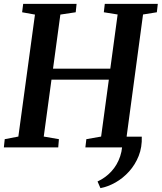

<svg xmlns="http://www.w3.org/2000/svg" viewBox="-24 -763 837 994"><path d="M710 -55.5Q712 -1 694 44.2Q676 89.5 644.5 124.5Q613 159.5 574.2 181.5Q535.5 203.5 496 211L481 176.5Q522 157.5 552.5 124.5Q583 91.5 598.2 46Q613.5 0.5 608 -55.5ZM-4 0 0.5 -42.5 71 -56 157 -687.5 90.5 -699.5 96 -743H372.5L368 -699.5L288.5 -687.5L250.5 -407.5H547L585 -688L513.5 -699.5L518.5 -743H793L788 -699.5L716.5 -688L631.5 -56L703 -42.5L699 0H418L423 -42.5L499.5 -56L539.5 -350.5H242.5L202.5 -56L281 -42.5L277.5 0Z"/></svg>

Font: Merriweather 36pt SemiBold
Style: Italic
Weight: 600
Italic angle: -7.8°
Version: Version 2.101